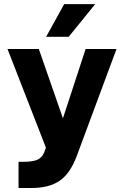

<svg xmlns="http://www.w3.org/2000/svg" viewBox="-20 -738 616 932"><path d="M442 -718 313.5 -559.5H204L291.5 -718ZM70 47.5H92Q137.5 47.5 160.5 37.8Q183.5 28 194 3L203 -21L16.5 -500H168.5L285.5 -163.5L395.5 -500H545.5L354 15.5Q322 103 270.5 138.8Q219 174.5 134 174.5H70Z"/></svg>

Font: Overused Grotesk
Style: Bold
Weight: 710
Version: Version 0.004